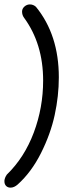

<svg xmlns="http://www.w3.org/2000/svg" viewBox="-25 -776 334 872"><path d="M138.2 -745.1Q242.2 -617.7 242.2 -424.8Q242.2 -340.3 223.4 -253.7Q204.6 -167 161.1 -80.6Q117.7 5.9 55.2 62Q39.1 76.2 22.9 76.2Q10.3 76.2 2.7 68.4Q-4.9 60.5 -4.9 47.9V43.9Q-3.4 30.8 5.9 17.1Q85.9 -60.5 128.4 -173.8Q170.9 -287.1 170.9 -410.2Q170.9 -577.1 84 -695.8Q75.2 -707.5 75.2 -724.1Q75.7 -737.3 86.4 -746.6Q97.2 -755.9 110.8 -755.9Q126 -755.9 138.2 -745.1Z"/></svg>

Font: BPreplay
Style: Italic
Weight: 400
Italic angle: -6°
Designer: Magenta/George Triantafyllakos
Foundry: Magenta/George Triantafyllakos
Version: Version 1.00